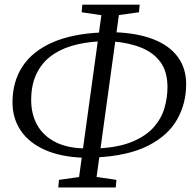

<svg xmlns="http://www.w3.org/2000/svg" viewBox="-20 -782 822 822"><path d="M229.5 20.5 232.5 -12 318.5 -24 414 -717 329.5 -729.5 332.5 -762H578L575 -729.5L489 -717.5L393.5 -24.5L478.5 -12L475.5 20.5ZM340 -106.5Q239 -110 170.8 -141Q102.5 -172 68 -224.2Q33.5 -276.5 33.5 -344Q33.5 -432.5 76.5 -497.8Q119.5 -563 204.2 -600.2Q289 -637.5 414 -643L407 -605Q339.5 -601.5 285.2 -585Q231 -568.5 192.8 -537.8Q154.5 -507 134 -461.2Q113.5 -415.5 113.5 -353.5Q113.5 -293.5 139.2 -247Q165 -200.5 216.8 -174Q268.5 -147.5 345.5 -146.5ZM393 -108 397.5 -146.5Q489 -151 547.5 -175.8Q606 -200.5 638.8 -238Q671.5 -275.5 684.2 -320Q697 -364.5 697 -409Q697 -474 667.8 -515Q638.5 -556 585.8 -577.5Q533 -599 463.5 -604.5L468 -644Q566 -641 635 -614.5Q704 -588 740.5 -539.2Q777 -490.5 777 -421Q777 -339 738.2 -270.5Q699.5 -202 615.2 -158.8Q531 -115.5 393 -108Z"/></svg>

Font: Merriweather 28pt Light
Style: Italic
Weight: 300
Italic angle: -7.8°
Version: Version 2.101